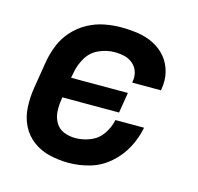

<svg xmlns="http://www.w3.org/2000/svg" viewBox="-85 -628 747 725"><g transform="rotate(15 288.0 -265.0)"><path d="M243 8Q284 8 325.5 -4Q367 -16 401 -45.5Q435 -75 455.5 -113.5Q476 -152 484 -194H372Q366 -164 348 -138Q330 -112 301 -100.5Q272 -89 243 -89Q219 -89 198 -97.5Q177 -106 165.5 -125.5Q154 -145 152.5 -168.5Q151 -192 155 -215L156 -225H378L391 -305H169L173 -325Q178 -356 195 -385Q212 -414 242.5 -427.5Q273 -441 303 -441Q324 -441 342.5 -436.5Q361 -432 375.5 -419.5Q390 -407 395.5 -388.5Q401 -370 397 -350V-347H509Q510 -350 510 -353Q516 -387 508 -419Q500 -451 480 -475Q460 -499 431.5 -513.5Q403 -528 370 -533Q337 -538 303 -538Q271 -538 237.5 -531.5Q204 -525 173 -508Q142 -491 118 -464.5Q94 -438 81 -406Q68 -374 62 -341L44 -231Q38 -193 40 -155Q42 -117 58 -84.5Q74 -52 103 -30.5Q132 -9 168.5 -0.5Q205 8 243 8Z"/></g></svg>

Font: Iosevka Sparkle SmBdObl
Style: Regular
Weight: 600
Italic angle: -9°
Designer: Belleve Invis
Foundry: Belleve Invis
Version: Version 4.5.0; ttfautohint (v1.8.3)